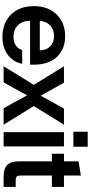

<svg xmlns="http://www.w3.org/2000/svg" viewBox="402 -1139 747 1591"><g transform="rotate(90 775.5 -343.5)"><path d="M285.2 9.8Q171.9 9.8 101.3 -60.5Q30.8 -130.9 30.8 -250Q30.8 -369.1 100.1 -439.5Q169.4 -509.8 279.8 -509.8Q387.2 -509.8 451.7 -441.4Q516.1 -373 516.1 -250V-219.2H152.8V-217.8Q152.8 -156.2 189 -119.1Q225.1 -82 285.2 -82Q329.6 -82 357.4 -102.1Q385.3 -122.1 394 -153.8H508.8Q494.1 -79.6 434.6 -34.9Q375 9.8 285.2 9.8ZM152.8 -299.8H397Q397 -353 364.3 -385.5Q331.5 -418 277.8 -418Q225.6 -418 191.4 -386.5Q157.2 -355 152.8 -299.8Z M529.3 0 683.1 -250 529.3 -500H665L712.9 -415L772 -308.1H773.9L832 -415L879.9 -500H1013.2L858.9 -250L1013.2 0H877.9L829.1 -85.9L771 -192.9H769L710.9 -85.9L662.1 0Z M1074.7 0V-500H1192.9V0ZM1071.8 -578.1H1195.8V-696.8H1071.8Z M1443.8 0Q1376 0 1346.4 -30.8Q1316.9 -61.5 1316.9 -126V-399.9H1253.9V-500H1316.9V-621.1L1434.6 -640.1V-500H1528.8V-399.9H1434.6V-142.1Q1434.6 -116.7 1443.1 -108.4Q1451.7 -100.1 1476.6 -100.1H1528.8V0Z"/></g></svg>

Font: TASA Orbiter Display SemiBold
Style: Regular
Weight: 600
Designer: Weizhong Zhang
Version: Version 1.000;Glyphs 3.1.2 (3151)